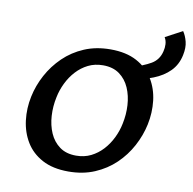

<svg xmlns="http://www.w3.org/2000/svg" viewBox="-90 -926 1032 1029"><g transform="rotate(10 425.5 -411.0)"><path d="M348 13Q263 13 205.5 -18Q148 -49 116.5 -101Q85 -153 77 -217.5Q69 -282 83 -348Q96 -410 127 -467.5Q158 -525 205.5 -571Q253 -617 316.5 -644Q380 -671 459 -671Q544 -671 601.5 -640Q659 -609 691 -556.5Q723 -504 730.5 -439.5Q738 -375 724 -309Q711 -248 680 -190Q649 -132 601.5 -86.5Q554 -41 490.5 -14Q427 13 348 13ZM374 -78Q419 -78 455 -96Q491 -114 518.5 -144Q546 -174 564.5 -212Q583 -250 591 -290Q602 -341 599 -392Q596 -443 577.5 -485.5Q559 -528 523.5 -554Q488 -580 434 -580Q389 -580 353 -562Q317 -544 289.5 -514Q262 -484 243.5 -446Q225 -408 217 -368Q206 -317 209 -266Q212 -215 230.5 -172.5Q249 -130 284.5 -104Q320 -78 374 -78ZM589 -531 571 -592Q649 -616 688.5 -639.5Q728 -663 739 -710Q744 -729 743 -749Q742 -769 732 -786L824 -835Q839 -813 847 -781.5Q855 -750 846 -708Q835 -655 800 -619.5Q765 -584 711.5 -563Q658 -542 589 -531Z"/></g></svg>

Font: Ysabeau Infant
Style: Bold Italic
Weight: 700
Italic angle: -12°
Designer: Christian Thalmann (Catharsis Fonts)
Version: Version 2.001;gftools[0.9.30]; featfreeze: ss01,ss02,lnum